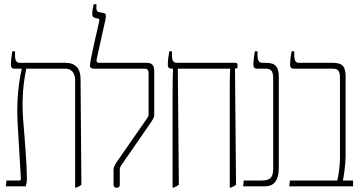

<svg xmlns="http://www.w3.org/2000/svg" viewBox="-20 -893 1733 920"><path d="M8 0H103C107 -13 109 -22 109 -37C109 -92 100 -211 92 -306C86 -379 85 -466 106 -564H293C319 -564 340 -547 340 -509V6H345C355 2 364 -2 370 -8L366 -516C366 -565 341 -592 294 -592H74C59 -592 52 -603 52 -627V-647H39C35 -625 32 -597 32 -585C32 -571 36 -564 51 -564H84V-563C63 -466 60 -383 65 -292L80 -39C80 -33 79 -28 74 -28H11Z M539 7C549 7 554 1 554 -7V-80C554 -93 559 -98 568 -111L700 -302C710 -317 719 -329 719 -341V-551C719 -569 716 -592 684 -592H456C442 -592 441 -598 444 -613L485 -798C490 -822 487 -829 475 -831L458 -834C440 -837 442 -850 442 -862V-873H429C427 -865 422 -841 422 -826C422 -813 426 -810 437 -807L450 -804C457 -802 457 -799 456 -794C451 -770 411 -602 411 -580C411 -566 422 -564 431 -564H673C685 -564 692 -557 692 -545V-345C692 -336 689 -332 682 -322L547 -128C534 -109 524 -95 524 -80V-7C524 1 530 7 539 7Z M807 6H812C822 2 831 -2 837 -8L832 -564H1083V-563C1081 -535 1081 -502 1081 -444V6H1086C1096 2 1105 -2 1111 -8L1106 -564L1118 -567V-583C1118 -589 1114 -592 1108 -592H826C811 -592 804 -603 804 -627V-647H791C787 -625 784 -597 784 -585C784 -571 788 -564 803 -564H809V-563C808 -535 807 -502 807 -444Z M1145 0H1246C1290 0 1316 -22 1316 -92V-523C1316 -572 1301 -592 1254 -592H1236C1221 -592 1214 -603 1214 -627V-647H1201C1197 -625 1194 -597 1194 -585C1194 -571 1198 -564 1213 -564H1252C1279 -564 1289 -553 1289 -516V-86C1289 -44 1277 -28 1232 -28H1148Z M1366 0H1672V-28H1623C1627 -41 1636 -110 1636 -143V-526C1636 -575 1621 -592 1574 -592H1412C1397 -592 1390 -603 1390 -627V-647H1377C1373 -625 1370 -597 1370 -585C1370 -571 1374 -564 1389 -564H1572C1599 -564 1609 -556 1609 -519V-130C1609 -102 1601 -41 1596 -28H1369Z"/></svg>

Font: Noto Serif Hebrew ExtraCondensed Thin
Style: Regular
Weight: 100
Width: 2
Designer: Monotype Design Team
Foundry: Monotype Imaging Inc.
Version: Version 2.004